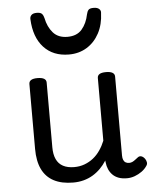

<svg xmlns="http://www.w3.org/2000/svg" viewBox="-58 -886 761 953"><g transform="rotate(-5 322.5 -409.5)"><path d="M269 17Q211 17 172 -3.5Q133 -24 113.5 -64.5Q94 -105 94 -166V-489Q94 -502 104.5 -508.5Q115 -515 136 -515Q158 -515 169 -508.5Q180 -502 180 -489V-166Q180 -131 191 -107Q202 -83 224.5 -71Q247 -59 280 -59Q308 -59 332 -68Q356 -77 375.5 -92.5Q395 -108 410 -130Q425 -152 435 -177V-489Q435 -502 445.5 -508.5Q456 -515 478 -515Q499 -515 510 -508.5Q521 -502 521 -489V-96Q521 -82 525 -73Q529 -64 536.5 -60Q544 -56 553 -56Q562 -56 569.5 -59.5Q577 -63 584.5 -69Q592 -75 599 -80Q607 -86 616.5 -83Q626 -80 634 -69Q639 -62 641 -52Q643 -42 636 -33Q626 -18 610 -6.5Q594 5 575 12Q556 19 536 19Q512 19 494.5 12.5Q477 6 465 -6Q453 -18 446 -34Q439 -50 437 -69L436 -78Q422 -56 404.5 -38.5Q387 -21 366 -8.5Q345 4 320.5 10.5Q296 17 269 17ZM303 -618Q224 -618 177.5 -668.5Q131 -719 127 -809Q126 -821 134 -829.5Q142 -838 161 -838Q180 -838 187 -830Q194 -822 197 -809Q206 -764 231.5 -735Q257 -706 303 -706Q350 -706 375 -735Q400 -764 409 -809Q412 -823 418.5 -830.5Q425 -838 444 -838Q463 -838 472 -829.5Q481 -821 479 -809Q477 -752 454 -709Q431 -666 392 -642Q353 -618 303 -618Z"/></g></svg>

Font: Playwrite PT
Style: Regular
Weight: 400
Designer: Veronika Burian, José Scaglione
Foundry: TypeTogether
Version: Version 1.002